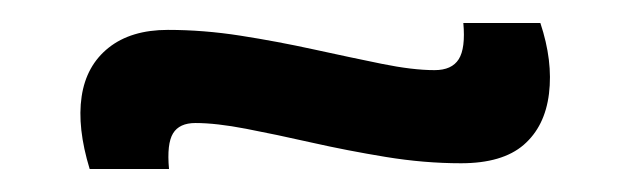

<svg xmlns="http://www.w3.org/2000/svg" viewBox="-20 -388 549 167"><path d="M381 -246Q349 -246 315.5 -251.5Q282 -257 251 -264Q220 -271 194 -276Q168 -281 150 -281Q136 -281 130.5 -272Q125 -263 127 -241H58Q47 -277 51 -304Q55 -331 74.5 -346.5Q94 -362 126 -362Q157 -362 189 -357Q221 -352 253 -345Q285 -338 312 -332.5Q339 -327 358 -327Q373 -327 379 -336.5Q385 -346 383 -368H450Q461 -335 457.5 -306.5Q454 -278 435.5 -262Q417 -246 381 -246Z"/></svg>

Font: Bricolage Grotesque 18pt
Style: Regular
Weight: 400
Version: Version 1.001;gftools[0.9.33.dev8+g029e19f]